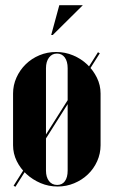

<svg xmlns="http://www.w3.org/2000/svg" viewBox="-20 -704 435 735"><path d="M32 7 39 11 362 -500 355 -504ZM195 -505Q161 -505 131 -492.5Q101 -480 78.5 -458Q56 -436 43 -407Q30 -378 30 -346V-148Q30 -116 44 -87.5Q58 -59 81.5 -37.5Q105 -16 135.5 -3Q166 10 201 10Q234 10 264 -2.5Q294 -15 316.5 -36.5Q339 -58 352 -87Q365 -116 365 -148V-346Q365 -378 351 -406.5Q337 -435 314 -457Q291 -479 260 -492Q229 -505 195 -505ZM198 -499Q217 -499 228 -484Q239 -469 239 -443V-51Q239 -25 228.5 -10.5Q218 4 199 4Q179 4 167.5 -11Q156 -26 156 -51V-443Q156 -468 167.5 -483.5Q179 -499 198 -499ZM182 -570 297 -684H207L176 -570Z"/></svg>

Font: Moniqa Black
Style: Regular
Weight: 900
Designer: Rajesh Rajput
Foundry: Rajesh Rajput
Version: Version 1.000